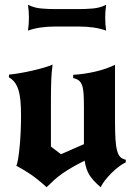

<svg xmlns="http://www.w3.org/2000/svg" viewBox="-20 -755 570 803"><path d="M18 -443Q39 -445 65 -449.5Q91 -454 117 -460Q143 -466 165 -472.5Q187 -479 200 -485Q198 -468 196.5 -454Q195 -440 194.5 -424Q194 -408 193.5 -389Q193 -370 193 -344V-142L235 -110L331 -152V-308Q331 -342 329.5 -364Q328 -386 323 -399Q318 -412 309.5 -418.5Q301 -425 286 -429V-442Q334 -445 380.5 -456Q427 -467 461 -484V-248Q461 -201 463 -171.5Q465 -142 470 -124Q475 -106 483.5 -98Q492 -90 506 -87V-76Q493 -70 477 -58Q461 -46 446 -31Q431 -16 419 -0.5Q407 15 401 28Q368 0 353.5 -24Q339 -48 334 -83Q304 -68 281.5 -55Q259 -42 240.5 -29Q222 -16 206.5 -2Q191 12 175 28Q155 10 139.5 -2.5Q124 -15 109.5 -25Q95 -35 80.5 -43.5Q66 -52 48 -62Q52 -68 55.5 -89Q59 -110 62 -140Q65 -170 66.5 -204.5Q68 -239 68 -271Q68 -307 65.5 -333.5Q63 -360 57 -379Q51 -398 41.5 -410.5Q32 -423 17 -432ZM97 -735Q123 -722 152.5 -719.5Q182 -717 210 -717H311Q339 -717 368.5 -719.5Q398 -722 424 -735Q422 -721 421 -708Q420 -695 420 -681Q420 -667 421 -654Q422 -641 424 -627Q399 -636 370.5 -640Q342 -644 312 -644H209Q179 -644 150.5 -640Q122 -636 97 -627Q99 -641 100 -654Q101 -667 101 -681Q101 -695 100 -708Q99 -721 97 -735Z"/></svg>

Font: New Rocker
Style: Regular
Weight: 400
Designer: Pablo Impallari, Brenda Gallo, Rodrigo Fuenzalida
Foundry: Pablo Impallari, Brenda Gallo, Rodrigo Fuenzalida
Version: Version 1.000; ttfautohint (v0.93) -l 8 -r 50 -G 200 -x 14 -